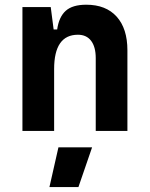

<svg xmlns="http://www.w3.org/2000/svg" viewBox="-20 -547 626 802"><path d="M379.9 0V-304.2Q379.9 -351.1 360.6 -376.5Q341.3 -401.9 305.5 -401.9Q206.1 -401.9 206.1 -258.3L175.8 -423.8H218.8Q226.1 -476.1 254.4 -501.7Q282.7 -527.3 340.3 -527.3Q422.4 -527.3 467.3 -477.5Q512.2 -427.7 512.2 -336.9V0ZM73.7 0V-517.6H191.9L206.1 -408.2V0ZM186.5 234.4 224.1 68.4H364.7L307.6 234.4Z"/></svg>

Font: Cascadia Code PL
Style: Regular
Weight: 400
Monospace: yes
Designer: Aaron Bell
Foundry: Saja Typeworks
Version: Version 2102.003